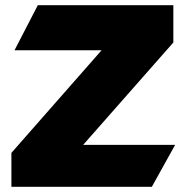

<svg xmlns="http://www.w3.org/2000/svg" viewBox="-20 -721 719 741"><path d="M649 -557V-701H126L36 -527H372L24 -131V0H566L656 -162H301Z"/></svg>

Font: Radio Edit
Style: P3
Weight: 800
Version: Version 3.001;PS 003.001;hotconv 1.0.70;makeotf.lib2.5.58329